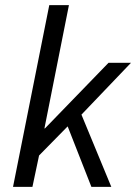

<svg xmlns="http://www.w3.org/2000/svg" viewBox="-20 -732 533 752"><path d="M31 0 173 -712H250L154 -229H156L405 -486H493L299 -283L416 0H338L245 -237L133 -123L107 0Z"/></svg>

Font: Matigon Symbol
Style: Regular
Weight: 400
Designer: Paul D. Hunt
Foundry: Adobe Systems Incorporated
Version: Version 2.021;PS 2.000;hotconv 1.0.86;makeotf.lib2.5.63406